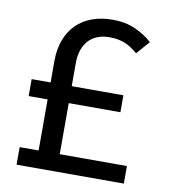

<svg xmlns="http://www.w3.org/2000/svg" viewBox="-75 -713 700 779"><g transform="rotate(10 275.0 -323.5)"><path d="M422.9 -352.5V-282.7H210V-72.3H486.8V0H44.9V-72.3H123V-282.7H44.9V-352.5H123V-440.4Q123 -489.7 137.5 -528.1Q151.9 -566.4 178.5 -592.8Q205.1 -619.1 242.9 -633.1Q280.8 -647 328.1 -647Q379.9 -647 420.9 -628.7Q461.9 -610.4 491.2 -583.5L443.8 -529.3Q431.2 -540 418.5 -548.6Q405.8 -557.1 391.8 -563Q377.9 -568.8 361.8 -571.8Q345.7 -574.7 326.2 -574.7Q299.8 -574.7 278.3 -566.4Q256.8 -558.1 241.7 -542Q226.6 -525.9 218.3 -502.2Q210 -478.5 210 -447.3V-352.5Z"/></g></svg>

Font: Code New Roman
Style: Regular
Weight: 400
Monospace: yes
Designer: Sam Radian
Foundry: Code New Roman
Version: Version 2.00 November 29, 2014